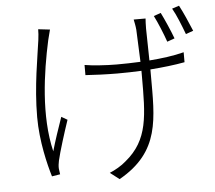

<svg xmlns="http://www.w3.org/2000/svg" viewBox="-58 -874 1115 998"><g transform="rotate(-5 500.0 -374.5)"><path d="M233 -745 172 -752C172 -738 171 -716 168 -696C157 -612 127 -459 127 -297C127 -171 158 -46 177 16L220 9C219 1 217 -10 216 -20C215 -32 217 -49 220 -62C230 -107 263 -211 283 -270L252 -288C232 -231 209 -163 195 -113C150 -301 183 -525 219 -690C224 -708 229 -731 233 -745ZM814 -781 777 -768C796 -731 820 -672 835 -629L874 -643C859 -684 832 -745 814 -781ZM912 -810 875 -798C896 -762 918 -705 935 -660L974 -674C957 -715 931 -775 912 -810ZM396 -546V-493C435 -490 511 -487 562 -487C603 -487 646 -488 688 -490V-463C688 -257 689 -130 564 -28C541 -7 505 13 478 24L526 61C746 -63 735 -236 735 -463V-493C800 -498 862 -505 915 -515V-567C861 -553 799 -545 734 -540L731 -706C731 -728 732 -746 733 -759H671C674 -744 678 -727 680 -705L687 -537C645 -535 603 -534 563 -534C508 -534 436 -539 396 -546Z"/></g></svg>

Font: Noto Sans SC Light
Style: Regular
Weight: 300
Designer: Ryoko NISHIZUKA 西塚涼子 (kana, bopomofo & ideographs); Paul D. Hunt (Latin, Greek & Cyrillic); Sandoll Communications 산돌커뮤니
Foundry: Adobe
Version: Version 2.004;hotconv 1.0.118;makeotfexe 2.5.65603